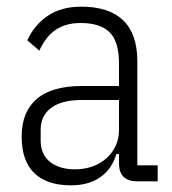

<svg xmlns="http://www.w3.org/2000/svg" viewBox="-20 -544 517 576"><path d="M392 0Q337 0 337 -54V-82H329Q316 -37 281 -12.5Q246 12 193 12Q121 12 83 -24.5Q45 -61 45 -135Q45 -208 90 -247Q135 -286 226 -286H337V-354Q337 -419 309 -447Q281 -475 222 -475Q177 -475 147 -454.5Q117 -434 98 -392L62 -423Q82 -468 122.5 -496Q163 -524 224 -524Q307 -524 349.5 -483Q392 -442 392 -360V-48H453V0ZM205 -36Q233 -36 257 -44.5Q281 -53 299 -69Q317 -85 327 -106.5Q337 -128 337 -154V-244H225Q165 -244 133.5 -220.5Q102 -197 102 -155V-123Q102 -80 130.5 -58Q159 -36 205 -36Z"/></svg>

Font: IBM Plex Sans Cond Light
Style: Regular
Weight: 300
Width: 3
Designer: Mike Abbink, Paul van der Laan, Pieter van Rosmalen
Foundry: Bold Monday
Version: Version 1.3